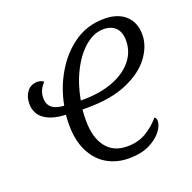

<svg xmlns="http://www.w3.org/2000/svg" viewBox="-104 -650 765 764"><g transform="rotate(-20 278.5 -268.0)"><path d="M317 10Q266 10 225.5 -13.5Q185 -37 161.5 -83.5Q138 -130 138 -197Q138 -207 138.5 -217Q139 -227 140 -239Q83 -241 50.5 -264Q18 -287 18 -330Q18 -360 34 -380.5Q50 -401 78 -401Q93 -401 104 -392Q92 -380 85 -365Q78 -350 78 -331Q78 -279 146 -275Q159 -346 195.5 -408Q232 -470 287 -508Q342 -546 413 -546Q470 -546 502.5 -516.5Q535 -487 535 -435Q535 -387 501 -341Q467 -295 399 -265.5Q331 -236 230 -236H209Q208 -221 207.5 -210.5Q207 -200 207 -190Q207 -118 238 -77.5Q269 -37 327 -37Q372 -37 406 -56.5Q440 -76 467 -108Q475 -104 475 -90Q475 -72 457.5 -48.5Q440 -25 405 -7.5Q370 10 317 10ZM223 -272Q296 -272 350.5 -292.5Q405 -313 435.5 -350Q466 -387 466 -435Q466 -471 447.5 -489.5Q429 -508 396 -508Q356 -508 319 -477Q282 -446 254.5 -392.5Q227 -339 215 -272Z"/></g></svg>

Font: Noto Serif Light
Style: Italic
Weight: 300
Italic angle: -12°
Designer: Monotype Design Team
Foundry: Monotype Imaging Inc.
Version: Version 2.013